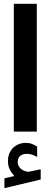

<svg xmlns="http://www.w3.org/2000/svg" viewBox="-20 -697 267 1016"><path d="M55.7 234.4Q41 218.8 31.5 199.5Q22 180.2 22 154.3Q22 135.3 27.3 120.1Q32.7 105 42 93.3Q55.2 76.7 74.7 67.9Q94.2 59.1 114.7 59.1Q135.7 59.1 148.9 64.5Q162.1 69.8 176.3 78.1L176.8 133.3Q162.1 125.5 149.4 121.3Q136.7 117.2 121.6 117.2Q112.8 117.2 103 119.6Q93.3 122.1 85.9 128.9Q73.7 140.1 73.7 160.6Q73.7 175.8 84 189.5Q94.2 203.1 117.7 210Q120.1 210.4 122.6 211.2Q125 211.9 127.4 211.9Q129.9 211.9 131.8 211.9L195.3 198.7V252.9L3.4 298.8V246.6ZM53.2 -676.8H174.8V-0.5H53.2Z"/></svg>

Font: Vazir FD
Style: Bold-FD
Weight: 700
Designer: Saber Rastikerdar
Foundry: Saber Rastikerdar
Version: Version 30.1.0